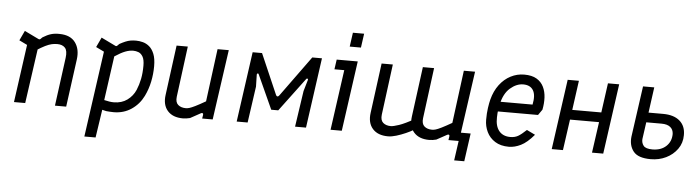

<svg xmlns="http://www.w3.org/2000/svg" viewBox="-52 -932 4962 1363"><g transform="rotate(5 2429.5 -250.0)"><path d="M60 0 122 -447 161 -391 60 -440 93 -510 194 -461Q203 -457 209 -463L221 -475Q253 -495 280 -503Q307 -511 341 -510Q418 -509 453 -461.5Q488 -414 478 -340L432 0H352L398 -344Q405 -396 386 -416.5Q367 -437 331 -437Q310 -437 290.5 -432.5Q271 -428 245.5 -415.5Q220 -403 179 -377L200 -424L140 0Z M579 200 665 -412 607 -440 640 -510 741 -461Q749 -456 756 -463L769 -476Q793 -489 811 -496.5Q829 -504 846.5 -507Q864 -510 886 -510Q909 -510 934 -503.5Q959 -497 980.5 -479Q1002 -461 1015.5 -427.5Q1029 -394 1029 -340Q1029 -284 1017.5 -229Q1006 -174 982 -125Q952 -64 897 -27Q842 10 771 10Q756 10 744 9Q732 8 718 7L689 0L659 200ZM765 -60Q822 -60 861.5 -89Q901 -118 920 -162Q936 -200 944.5 -242.5Q953 -285 953 -337Q953 -380 940.5 -401.5Q928 -423 909.5 -430Q891 -437 872 -437Q845 -437 815 -425.5Q785 -414 741 -385L697 -70Q737 -60 765 -60Z M1265 11Q1192 11 1155 -31Q1118 -73 1128 -145L1175 -500H1255L1208 -139Q1203 -99 1223.5 -81Q1244 -63 1279 -63Q1290 -63 1304 -67Q1318 -71 1344.5 -84Q1371 -97 1418 -124L1467 -500H1547L1476 0H1401L1405 -25Q1407 -34 1401.5 -37.5Q1396 -41 1388 -36Q1366 -24 1348 -14Q1330 -4 1315 4Q1303 7 1290 9Q1277 11 1265 11Z M1647 0 1717 -500H1784L1909 -212Q1913 -203 1920 -203Q1927 -203 1933 -212L2142 -500H2211L2141 0H2063L2101 -257L2125 -339Q2127 -344 2121.5 -347Q2116 -350 2111 -342L1934 -105H1884L1774 -347Q1771 -355 1765.5 -353Q1760 -351 1760 -345L1762 -259L1725 0Z M2316 0 2376 -430H2306L2316 -500H2466L2396 0ZM2400 -600 2414 -700H2494L2480 -600Z M3209 140 3233 -30 3222 -60H3309L3281 140ZM3020 11Q2947 11 2910 -31Q2873 -73 2883 -145L2930 -500H3010L2963 -139Q2958 -99 2978.5 -81Q2999 -63 3034 -63Q3045 -63 3059 -67Q3073 -71 3099.5 -84Q3126 -97 3173 -124L3222 -500H3302L3231 0H3156L3160 -25Q3162 -34 3156.5 -37.5Q3151 -41 3143 -36Q3121 -24 3103 -14Q3085 -4 3070 4Q3058 7 3045 9Q3032 11 3020 11ZM2726 11Q2653 11 2616 -31Q2579 -73 2589 -145L2636 -500H2716L2669 -139Q2664 -99 2684.5 -81Q2705 -63 2740 -63Q2757 -63 2797.5 -76.5Q2838 -90 2909 -130V-53Q2884 -38 2851 -23.5Q2818 -9 2785 1Q2752 11 2726 11Z M3587 10Q3528 10 3488.5 -15Q3449 -40 3429.5 -80.5Q3410 -121 3410 -167Q3410 -214 3415.5 -251.5Q3421 -289 3427 -312Q3443 -374 3476.5 -418.5Q3510 -463 3555.5 -486.5Q3601 -510 3652 -510Q3707 -510 3740.5 -490Q3774 -470 3790.5 -436Q3807 -402 3809 -360Q3811 -318 3802 -273L3774 -233H3472L3481 -303H3729Q3743 -371 3722 -405.5Q3701 -440 3651 -440Q3603 -440 3558 -401Q3513 -362 3496 -282Q3492 -261 3489 -243.5Q3486 -226 3485 -191Q3483 -128 3511 -94Q3539 -60 3591 -60Q3623 -60 3646 -73Q3669 -86 3705 -120L3765 -91Q3716 -33 3672 -11.5Q3628 10 3587 10Z M3892 0 3962 -500H4042L4013 -290H4220L4249 -500H4329L4259 0H4179L4210 -220H4003L3972 0Z M4598 10Q4508 10 4474.5 -32Q4441 -74 4448 -137L4499 -500H4579L4554 -318H4658Q4735 -318 4777 -281.5Q4819 -245 4818 -180Q4818 -124 4787 -81Q4756 -38 4706.5 -14Q4657 10 4598 10ZM4604 -60Q4665 -60 4701.5 -94Q4738 -128 4738 -182Q4737 -213 4715.5 -230.5Q4694 -248 4653 -248H4544L4527 -127Q4525 -100 4540.5 -80Q4556 -60 4604 -60Z"/></g></svg>

Font: Finlandica
Style: Italic
Weight: 400
Italic angle: -8°
Designer: Niklas Ekholm, Juho Hiilivirta, Jaakko Suomalainen
Foundry: Helsinki Type Studio
Version: Version 1.064